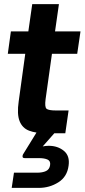

<svg xmlns="http://www.w3.org/2000/svg" viewBox="-20 -649 412 935"><path d="M205 0Q155 0 122 -12.5Q89 -25 75.5 -59Q62 -93 71 -155L103 -387H18L33 -496H118L137 -629H267L248 -496H372L356 -387H233L202 -166Q197 -128 206.5 -119.5Q216 -111 254 -111H314L298 0ZM37 266 48 192H160Q187 192 204 184Q221 176 224 155Q227 135 211.5 128Q196 121 170 121H101Q88 121 90 111Q90 107 92 103L158 -4H248L188 64Q203 61 217 61Q261 61 291 85.5Q321 110 314 158Q307 212 264 239Q221 266 169 266Z"/></svg>

Font: Host Grotesk
Style: Bold Italic
Weight: 700
Italic angle: -8°
Designer: Doğukan Karapınar
Foundry: Element Type
Version: Version 1.003; ttfautohint (v1.8.4.7-5d5b)